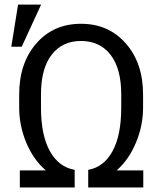

<svg xmlns="http://www.w3.org/2000/svg" viewBox="-20 -826 717 846"><path d="M368.7 -77.6Q437.5 -89.8 475.8 -159.9Q514.2 -230 514.2 -352.5V-410.2Q514.2 -523.9 467 -584.7Q419.9 -645.5 336.9 -645.5Q254.4 -645.5 207.5 -584.7Q160.6 -523.9 160.6 -410.2V-352.5Q160.6 -230 200 -159.7Q239.3 -89.4 309.1 -77.6V0H67.4V-75.2H181.6Q127 -122.6 95.7 -197.5Q64.5 -272.5 64.5 -352.5V-409.2Q64.5 -547.9 139.9 -634.5Q215.3 -721.2 336.9 -721.2Q458.5 -721.2 534.4 -634.5Q610.4 -547.9 610.4 -409.2V-352.5Q610.4 -272.5 579.1 -197.5Q547.9 -122.6 494.1 -75.2H611.3V0H368.7ZM59.6 -805.7H161.1L75.7 -620.1H29.8Z"/></svg>

Font: GeogebraSans
Style: Regular
Weight: 400
Designer: Google
Version: Version 1.100140; 2013